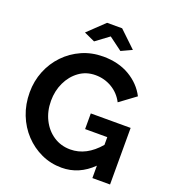

<svg xmlns="http://www.w3.org/2000/svg" viewBox="-161 -1037 1047 1164"><g transform="rotate(20 362.5 -455.0)"><path d="M369 5Q299 5 238 -23Q177 -51 130.5 -100.5Q84 -150 58 -216Q32 -282 32 -359Q32 -432 58 -496.5Q84 -561 131 -610Q178 -659 241 -687Q304 -715 378 -715Q477 -715 549 -672.5Q621 -630 657 -560L554 -484Q527 -536 478.5 -564.5Q430 -593 373 -593Q313 -593 267.5 -560Q222 -527 196.5 -473Q171 -419 171 -355Q171 -288 198 -234Q225 -180 272.5 -148.5Q320 -117 381 -117Q484 -117 567 -214V-264H424V-365H681V0H567V-80Q481 5 369 5ZM223 -814 329 -915H426L532 -814L463 -782L378 -845L293 -782Z"/></g></svg>

Font: Raleway
Style: Bold
Weight: 700
Designer: Matt McInerney, Pablo Impallari, Rodrigo Fuenzalida
Foundry: Matt McInerney, Pablo Impallari, Rodrigo Fuenzalida
Version: Version 4.026